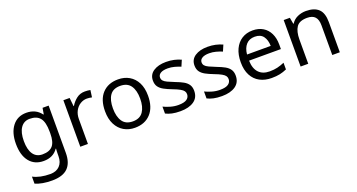

<svg xmlns="http://www.w3.org/2000/svg" viewBox="-46 -1193 3866 2080"><g transform="rotate(-20 1886.5 -153.0)"><path d="M275 -546Q328 -546 370.5 -526Q413 -506 443 -465H448L460 -536H530V9Q530 124 471.5 182Q413 240 290 240Q232 240 183.5 231.5Q135 223 97 206V125Q176 167 295 167Q364 167 403.5 126.5Q443 86 443 16V-5Q443 -17 444 -39.5Q445 -62 446 -71H442Q414 -30 372.5 -10Q331 10 276 10Q172 10 113.5 -63Q55 -136 55 -267Q55 -395 113.5 -470.5Q172 -546 275 -546ZM287 -472Q220 -472 183 -418.5Q146 -365 146 -266Q146 -167 182.5 -114.5Q219 -62 289 -62Q370 -62 407 -105.5Q444 -149 444 -246V-267Q444 -377 406 -424.5Q368 -472 287 -472Z M950 -546Q965 -546 982.5 -544.5Q1000 -543 1013 -540L1002 -459Q989 -462 973.5 -464Q958 -466 944 -466Q903 -466 867 -443.5Q831 -421 809.5 -380.5Q788 -340 788 -286V0H700V-536H772L782 -438H786Q812 -482 853 -514Q894 -546 950 -546Z M1579 -269Q1579 -136 1511.5 -63Q1444 10 1329 10Q1258 10 1202.5 -22.5Q1147 -55 1115 -117.5Q1083 -180 1083 -269Q1083 -402 1150 -474Q1217 -546 1332 -546Q1405 -546 1460.5 -513.5Q1516 -481 1547.5 -419.5Q1579 -358 1579 -269ZM1174 -269Q1174 -174 1211.5 -118.5Q1249 -63 1331 -63Q1412 -63 1450 -118.5Q1488 -174 1488 -269Q1488 -364 1450 -418Q1412 -472 1330 -472Q1248 -472 1211 -418Q1174 -364 1174 -269Z M2067 -148Q2067 -70 2009 -30Q1951 10 1853 10Q1797 10 1756.5 1Q1716 -8 1685 -24V-104Q1717 -88 1762.5 -74.5Q1808 -61 1855 -61Q1922 -61 1952 -82.5Q1982 -104 1982 -140Q1982 -160 1971 -176Q1960 -192 1931.5 -208Q1903 -224 1850 -244Q1798 -264 1761 -284Q1724 -304 1704 -332Q1684 -360 1684 -404Q1684 -472 1739.5 -509Q1795 -546 1885 -546Q1934 -546 1976.5 -536.5Q2019 -527 2056 -510L2026 -440Q1992 -454 1955 -464Q1918 -474 1879 -474Q1825 -474 1796.5 -456.5Q1768 -439 1768 -409Q1768 -387 1781 -371.5Q1794 -356 1824.5 -341.5Q1855 -327 1906 -307Q1957 -288 1993 -268Q2029 -248 2048 -219.5Q2067 -191 2067 -148Z M2546 -148Q2546 -70 2488 -30Q2430 10 2332 10Q2276 10 2235.5 1Q2195 -8 2164 -24V-104Q2196 -88 2241.5 -74.5Q2287 -61 2334 -61Q2401 -61 2431 -82.5Q2461 -104 2461 -140Q2461 -160 2450 -176Q2439 -192 2410.5 -208Q2382 -224 2329 -244Q2277 -264 2240 -284Q2203 -304 2183 -332Q2163 -360 2163 -404Q2163 -472 2218.5 -509Q2274 -546 2364 -546Q2413 -546 2455.5 -536.5Q2498 -527 2535 -510L2505 -440Q2471 -454 2434 -464Q2397 -474 2358 -474Q2304 -474 2275.5 -456.5Q2247 -439 2247 -409Q2247 -387 2260 -371.5Q2273 -356 2303.5 -341.5Q2334 -327 2385 -307Q2436 -288 2472 -268Q2508 -248 2527 -219.5Q2546 -191 2546 -148Z M2883 -546Q2952 -546 3001.5 -516Q3051 -486 3077.5 -431.5Q3104 -377 3104 -304V-251H2737Q2739 -160 2783.5 -112.5Q2828 -65 2908 -65Q2959 -65 2998.5 -74.5Q3038 -84 3080 -102V-25Q3039 -7 2999 1.5Q2959 10 2904 10Q2828 10 2769.5 -21Q2711 -52 2678.5 -113.5Q2646 -175 2646 -264Q2646 -352 2675.5 -415Q2705 -478 2758.5 -512Q2812 -546 2883 -546ZM2882 -474Q2819 -474 2782.5 -433.5Q2746 -393 2739 -321H3012Q3011 -389 2980 -431.5Q2949 -474 2882 -474Z M3498 -546Q3594 -546 3643 -499.5Q3692 -453 3692 -349V0H3605V-343Q3605 -408 3576 -440Q3547 -472 3485 -472Q3396 -472 3362 -422Q3328 -372 3328 -278V0H3240V-536H3311L3324 -463H3329Q3355 -505 3401 -525.5Q3447 -546 3498 -546Z"/></g></svg>

Font: Noto Sans Ol Chiki
Style: Regular
Weight: 400
Designer: Monotype Design Team, Lewis McGuffie
Foundry: Monotype Imaging Inc.
Version: Version 2.003